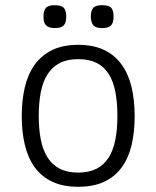

<svg xmlns="http://www.w3.org/2000/svg" viewBox="-20 -698 597 733"><path d="M494.1 -254.9Q494.1 -193.8 482.4 -144.3Q470.7 -94.7 444.8 -59.1Q418.9 -23.4 377.9 -4.2Q336.9 15.1 278.8 15.1Q220.7 15.1 179.7 -4.2Q138.7 -23.4 112.8 -59.1Q86.9 -94.7 75 -144.3Q63 -193.8 63 -254.9Q63 -314.5 74.7 -364.5Q86.4 -414.6 112.3 -450.7Q138.2 -486.8 179.2 -506.8Q220.2 -526.9 278.8 -526.9Q335.9 -526.9 376.7 -507.6Q417.5 -488.3 443.6 -452.6Q469.7 -417 481.9 -366.9Q494.1 -316.9 494.1 -254.9ZM428.2 -254.9Q428.2 -306.6 420.4 -347.2Q412.6 -387.7 395 -415.5Q377.4 -443.4 348.9 -457.8Q320.3 -472.2 278.8 -472.2Q236.8 -472.2 208 -457.3Q179.2 -442.4 161.4 -414.3Q143.6 -386.2 135.7 -345.9Q127.9 -305.7 127.9 -254.9Q127.9 -204.1 136 -164.1Q144 -124 161.9 -96.2Q179.7 -68.4 208.5 -53.7Q237.3 -39.1 278.8 -39.1Q319.3 -39.1 347.9 -53.5Q376.5 -67.9 394.3 -95.7Q412.1 -123.5 420.2 -163.6Q428.2 -203.6 428.2 -254.9ZM413.6 -634.8Q413.6 -611.3 404.1 -601.1Q394.5 -590.8 369.6 -590.8Q343.8 -590.8 335.2 -603Q326.7 -615.2 326.7 -634.8Q326.7 -656.7 335.7 -667.5Q344.7 -678.2 369.6 -678.2Q396 -678.2 404.8 -668Q413.6 -657.7 413.6 -634.8ZM232.9 -634.8Q232.9 -611.3 223.4 -601.1Q213.9 -590.8 189 -590.8Q175.8 -590.8 167.5 -594Q159.2 -597.2 154.3 -603Q149.4 -608.9 147.7 -616.9Q146 -625 146 -634.8Q146 -656.7 155 -667.5Q164.1 -678.2 189 -678.2Q214.8 -678.2 223.9 -667.7Q232.9 -657.2 232.9 -634.8Z"/></svg>

Font: Clear Sans Light
Style: Regular
Weight: 300
Foundry: Intel Corporation
Version: Version 1.00